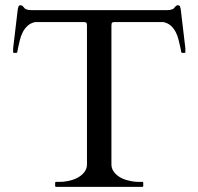

<svg xmlns="http://www.w3.org/2000/svg" viewBox="-20 -728 773 748"><path d="M304.7 -642.1H117.2Q99.1 -638.2 87.6 -627.7Q76.2 -617.2 68.8 -603Q61.5 -588.9 57.6 -572.5Q53.7 -556.2 50.3 -541Q49.3 -536.6 48.3 -530.5Q47.4 -524.4 46.4 -523.4Q45.4 -522 43 -522H34.2Q31.2 -522 31.2 -523.9V-540L49.3 -692.4Q50.3 -697.8 52 -702.6Q53.7 -707.5 61 -707.5Q64.5 -707.5 66.9 -705.6Q69.3 -703.6 71.5 -700.9Q73.7 -698.2 75.9 -695.8Q78.1 -693.4 81.1 -692.4Q86.9 -689.9 92 -689.2Q97.2 -688.5 103.5 -688.5H629.9Q636.2 -688.5 641.4 -689.2Q646.5 -689.9 652.3 -692.4Q655.3 -693.4 657.5 -695.8Q659.7 -698.2 661.9 -700.9Q664.1 -703.6 666.5 -705.6Q668.9 -707.5 672.4 -707.5Q679.7 -707.5 681.4 -702.6Q683.1 -697.8 684.1 -692.4L702.1 -540V-523.9Q702.1 -522 699.2 -522H690.4Q688 -522 687 -523.4Q686 -524.4 685.1 -530.5Q684.1 -536.6 683.1 -541Q679.7 -556.2 675.8 -572.5Q671.9 -588.9 664.6 -603Q657.2 -617.2 645.8 -627.7Q634.3 -638.2 616.2 -642.1H428.2Q421.4 -642.1 417.7 -640.4Q414.1 -638.7 414.1 -628.4V-87.9Q414.1 -73.2 421.4 -61.8Q428.7 -50.3 441.2 -41.5Q453.6 -32.7 470.5 -27.3Q487.3 -22 506.3 -20Q511.7 -19.5 520 -19.5Q528.3 -19.5 534.2 -19.5Q536.6 -19.5 537.4 -18.1Q538.1 -16.6 538.1 -15.6V-3.9Q538.1 -2.9 537.4 -1.5Q536.6 0 534.2 0H198.7Q196.3 0 195.6 -1.5Q194.8 -2.9 194.8 -3.9V-15.6Q194.8 -16.6 195.6 -18.1Q196.3 -19.5 198.7 -19.5Q204.1 -19.5 212.6 -19.5Q221.2 -19.5 226.6 -20Q245.6 -22 262.5 -27.3Q279.3 -32.7 291.7 -41.5Q304.2 -50.3 311.5 -61.8Q318.8 -73.2 318.8 -87.9V-628.4Q318.8 -638.7 314.9 -640.4Q311 -642.1 304.7 -642.1Z"/></svg>

Font: Kurinto Book Core
Style: Regular
Weight: 400
Designer: Kurinto was developed by Clint Goss from a range of fonts that are compatible with the SIL Open Font License Version 1.1
Foundry: Clinton F. Goss
Version: Version 2.196; July 25, 2020